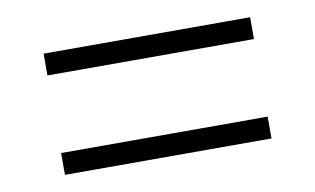

<svg xmlns="http://www.w3.org/2000/svg" viewBox="-41 -552 640 390"><g transform="rotate(-10 279.5 -357.0)"><path d="M66 -437H492V-482H66ZM66 -232H492V-277H66Z"/></g></svg>

Font: Noto Serif Ethiopic Light
Style: Regular
Weight: 300
Designer: Monotype Design Team
Foundry: Monotype Imaging Inc.
Version: Version 2.102